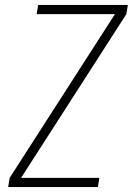

<svg xmlns="http://www.w3.org/2000/svg" viewBox="-20 -755 540 775"><path d="M13 0 19 -37 444 -698H128L134 -735H496L490 -698L65 -37H381L375 0Z"/></svg>

Font: Iosevka Extralight
Style: Italic
Weight: 200
Italic angle: -9°
Monospace: yes
Designer: Belleve Invis
Foundry: Belleve Invis
Version: Version 32.5.0; ttfautohint (v1.8.4)